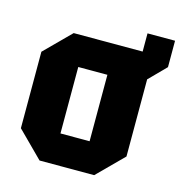

<svg xmlns="http://www.w3.org/2000/svg" viewBox="-98 -728 767 815"><g transform="rotate(15 286.0 -320.0)"><path d="M36 -112V-448L148 -560H451V-640H572V-524L500 -451V-112L388 0H148ZM204 -134H332V-426H204Z"/></g></svg>

Font: Tektur SemiCondensed
Style: Bold
Weight: 700
Width: 4
Designer: Adam Jagosz
Foundry: Adam Jagosz
Version: Version 1.005;gftools[0.9.30]